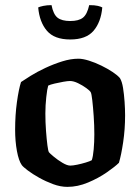

<svg xmlns="http://www.w3.org/2000/svg" viewBox="-20 -729 547 749"><path d="M243 0Q216 0 187.5 -10.5Q159 -21 133 -35.5Q107 -50 88.5 -64Q70 -78 65 -85Q53 -102 46 -140Q39 -178 39 -223Q39 -280 46 -330.5Q53 -381 62 -409Q75 -418 100 -433.5Q125 -449 157 -464Q189 -479 222.5 -489.5Q256 -500 286 -500Q303 -500 327 -492.5Q351 -485 375.5 -473Q400 -461 419.5 -448Q439 -435 448 -424Q456 -411 460 -386Q464 -361 466 -332Q468 -303 468 -279Q468 -225 460.5 -174.5Q453 -124 444 -94Q429 -79 396.5 -56.5Q364 -34 323.5 -17Q283 0 243 0ZM254 -83Q264 -83 281 -86.5Q298 -90 314.5 -95Q331 -100 338 -104Q343 -118 345.5 -146.5Q348 -175 348 -205Q348 -240 345.5 -276Q343 -312 340 -338Q337 -364 334 -369Q331 -375 316.5 -385.5Q302 -396 284.5 -404.5Q267 -413 253 -413Q244 -413 227 -410Q210 -407 193 -403Q176 -399 168 -395Q164 -382 160.5 -350Q157 -318 157 -286Q157 -252 159.5 -218.5Q162 -185 165 -162Q168 -139 171 -135Q174 -131 189.5 -118Q205 -105 223.5 -94Q242 -83 254 -83ZM254 -575Q192 -575 163 -609Q134 -643 129 -700Q135 -703 149 -706Q163 -709 181 -709Q188 -673 204.5 -660Q221 -647 254 -647Q287 -647 303.5 -660Q320 -673 328 -709Q350 -709 362 -706Q374 -703 379 -700Q374 -643 345 -609Q316 -575 254 -575Z"/></svg>

Font: Texturina 72pt
Style: Bold
Weight: 700
Designer: Guillermo Torres Carreño
Foundry: Omnibus-Type
Version: Version 1.002; ttfautohint (v1.8.3)